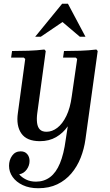

<svg xmlns="http://www.w3.org/2000/svg" viewBox="-20 -740 584 1020"><path d="M183 260Q136 260 101 243.5Q66 227 47 200Q28 173 28 141Q28 110 44.5 87Q61 64 90 64Q112 64 124.5 78.5Q137 93 137 115Q137 140 121.5 161Q106 182 82 186Q95 202 118 213.5Q141 225 171 225Q214 225 246 201Q278 177 298.5 127.5Q319 78 329 3L340 -69Q315 -33 278 -11.5Q241 10 192 10Q122 10 93.5 -31Q65 -72 75 -140L114 -427L106 -434H39L44 -469Q86 -469 131 -470.5Q176 -472 216 -477L223 -469L178 -139Q174 -110 177 -87Q180 -64 192 -52Q204 -40 227 -40Q257 -40 284.5 -61Q312 -82 332.5 -124Q353 -166 361 -227L390 -427L382 -434H315L320 -469Q363 -469 407.5 -470.5Q452 -472 492 -477L499 -469L434 0Q427 51 408.5 98Q390 145 359 181.5Q328 218 284.5 239Q241 260 183 260ZM404 -545 312 -623 197 -545H167L310 -720H341L434 -545Z"/></svg>

Font: Brygada 1918 SemiBold
Style: Italic
Weight: 600
Italic angle: -8°
Designer: Mateusz Machalski | Borys Kosmynka | Przemek Hoffer
Foundry: NIEPODLEGLA 2018
Version: Version 3.006